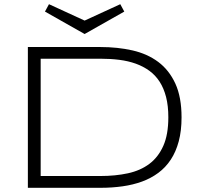

<svg xmlns="http://www.w3.org/2000/svg" viewBox="-20 -895 950 915"><path d="M845.2 -335.9Q845.2 -271.5 831.8 -221.4Q818.4 -171.4 793.9 -134.3Q769.5 -97.2 734.6 -71.3Q699.7 -45.4 657 -29.8Q614.3 -14.2 564.2 -7.1Q514.2 0 459 0H112.8V-670.9H458Q540.5 -670.9 611.3 -654.8Q682.1 -638.7 734.1 -599.9Q786.1 -561 815.7 -496.6Q845.2 -432.1 845.2 -335.9ZM782.2 -335.9Q782.2 -390.6 771.5 -432.6Q760.7 -474.6 740.7 -505.6Q720.7 -536.6 691.9 -557.6Q663.1 -578.6 627 -591.6Q590.8 -604.5 548.3 -609.9Q505.9 -615.2 458 -615.2H173.8V-56.2H458Q529.8 -56.2 589.4 -69.1Q648.9 -82 691.7 -114Q734.4 -146 758.3 -200Q782.2 -253.9 782.2 -335.9ZM572.3 -839.8 383.3 -732.9 194.3 -839.8 213.4 -875 383.3 -796.9 553.2 -875Z"/></svg>

Font: Syncopate
Style: Regular
Weight: 300
Width: 7
Designer: Astigmatic (AOETI)
Foundry: Astigmatic (AOETI)
Version: Version 001.000